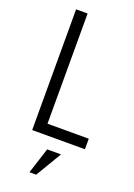

<svg xmlns="http://www.w3.org/2000/svg" viewBox="-189 -854 818 1172"><g transform="rotate(20 220.0 -268.0)"><path d="M91.3 -784.2H166V-68.4H434.1V0H91.3ZM217.8 79.6H307.6L207.5 247.6H163.6Z"/></g></svg>

Font: Decalotype Light
Style: Regular
Weight: 300
Designer: Alfredo Marco Pradil
Foundry: Alfredo Marco Pradil
Version: Version 1.0